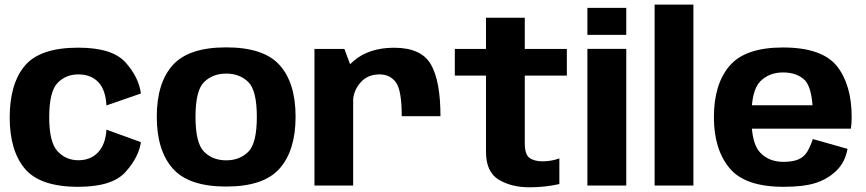

<svg xmlns="http://www.w3.org/2000/svg" viewBox="-20 -805 3756 833"><path d="M319.7 5.5Q466.9 5.5 524.5 -58.8Q582.1 -123 591.3 -188.3L441.8 -242.5Q438.2 -179.5 406 -144.7Q373.8 -109.8 319.7 -109.8Q266.1 -109.8 229.8 -148.7Q193.5 -187.7 193.5 -295.4Q193.5 -407.3 229.4 -444.8Q265.3 -482.2 319.7 -482.2Q374.3 -482.2 406.2 -449Q438.2 -415.8 441.8 -347.5L591.3 -399.4Q582.1 -470.2 524.6 -534.2Q467 -598.2 319.7 -598.2Q153.9 -598.2 88 -520.2Q22.1 -442.2 22.1 -295.4Q22.1 -151.3 88 -72.9Q153.9 5.5 319.7 5.5Z M961.3 4.4Q1124.4 4.4 1193.4 -74.2Q1262.4 -152.7 1262.4 -298.7Q1262.4 -445.2 1193.4 -522.3Q1124.4 -599.5 961.3 -599.5Q798.5 -599.5 729.3 -522.3Q660.2 -445.2 660.2 -298.7Q660.2 -152.7 729.3 -74.2Q798.5 4.4 961.3 4.4ZM961.3 -109.4Q903.1 -109.4 865.7 -146.3Q828.2 -183.2 828.2 -298Q828.2 -412.9 865.7 -449.3Q903.1 -485.7 961.3 -485.7Q1019.8 -485.7 1057.1 -449.3Q1094.3 -412.9 1094.3 -298Q1094.3 -183.2 1057.1 -146.3Q1019.8 -109.4 961.3 -109.4Z M1723 -300.9H1891Q1891 -453.7 1849.3 -525.8Q1807.5 -597.9 1689.9 -597.9Q1581.2 -597.9 1514.2 -540.6Q1447.2 -483.3 1447.2 -399.4L1511.5 -361.3Q1511.5 -408.5 1542.7 -445.4Q1573.8 -482.2 1626.5 -482.2Q1672.4 -482.2 1697.7 -447.6Q1723 -412.9 1723 -300.9ZM1344.3 0H1512.2V-490L1474.2 -592.7H1344.3Z M2277.1 7.6Q2345 7.6 2406.8 -6.5V-117.7Q2371.5 -105.1 2334.4 -105.1Q2297.8 -105.1 2277.3 -120Q2256.8 -134.8 2256.8 -183V-477.1H2439.3V-592.7H2256.8V-728.2H2088.5V-592.7H1953.2V-477.1H2088.5V-146.2Q2088.5 -59.3 2143.3 -25.8Q2198.2 7.6 2277.1 7.6Z M2528.4 0H2697.1V-593H2528.4ZM2528.4 -771V-653.7H2697.1V-771Z M2820.1 0H2988.4V-785H2820.1Z M3379.8 5.5V-102.8Q3315.7 -102.8 3278.1 -143Q3239.9 -182.3 3239.9 -296.4Q3239.9 -412.9 3278.1 -451.6Q3316.4 -490.7 3377.1 -490.7Q3439.3 -490.7 3473.8 -455.2Q3499.4 -424.7 3505.1 -348.4H3224.7V-246.9H3671.7Q3675 -269.5 3675 -297.1Q3675 -437.6 3610.7 -518.5Q3545.6 -599 3376.8 -599Q3213.2 -599 3145.5 -519.6Q3077.3 -440.2 3077.3 -296.8Q3077.3 -157.2 3145.1 -75.6Q3211.9 5.5 3379.8 5.5ZM3379.8 -102.8V5.5Q3469 5.5 3520.9 -11.9Q3572.5 -28.9 3609.4 -65.2Q3646.2 -100.6 3657 -159.2L3506.5 -201.7Q3496 -170 3481.9 -146.2Q3467.2 -122.8 3442.1 -112.7Q3417.4 -102.8 3379.8 -102.8Z"/></svg>

Font: Anybody Thin
Style: Regular
Weight: 100
Designer: Tyler Finck
Foundry: Etcetera Type Company
Version: Version 1.114;gftools[0.9.25]